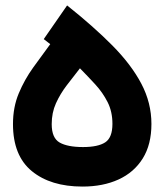

<svg xmlns="http://www.w3.org/2000/svg" viewBox="-20 -687 605 707"><path d="M227.1 -667Q324.2 -589.8 393.8 -519.5Q463.4 -449.2 500.5 -378.7Q537.6 -308.1 537.6 -230.5Q537.6 -154.8 505.6 -103.5Q473.6 -52.2 416.5 -26.1Q359.4 0 283.7 0Q166.5 0 97.2 -56.9Q27.8 -113.8 27.8 -230Q27.8 -292.5 49.1 -343.3Q70.3 -394 102.1 -438.2Q133.8 -482.4 165 -524.4L141.1 -543ZM274.4 -435.5Q249.5 -403.8 225.6 -372.6Q201.7 -341.3 186 -306.6Q170.4 -272 170.4 -230Q170.4 -178.7 199.7 -162.1Q229 -145.5 285.6 -145.5Q340.8 -145.5 367.4 -162.8Q394 -180.2 394 -231Q394 -275.9 376.2 -311Q358.4 -346.2 330.8 -376.2Q303.2 -406.2 274.4 -435.5Z"/></svg>

Font: Vazir Black WOL
Style: Black-WOL
Weight: 900
Designer: Saber Rastikerdar
Foundry: Saber Rastikerdar
Version: Version 30.0.0